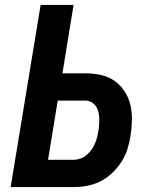

<svg xmlns="http://www.w3.org/2000/svg" viewBox="-20 -755 640 775"><path d="M23 0 144 -735H277L232 -459H324Q356 -459 386.5 -452.5Q417 -446 441 -429.5Q465 -413 482 -387.5Q499 -362 506 -332.5Q513 -303 512.5 -271.5Q512 -240 507 -208Q503 -181 494.5 -153.5Q486 -126 470 -101.5Q454 -77 432.5 -56.5Q411 -36 385 -23Q359 -10 331.5 -5Q304 0 277 0ZM174 -110H277Q290 -110 303.5 -114.5Q317 -119 328 -128Q339 -137 347.5 -148.5Q356 -160 362 -173Q368 -186 371.5 -199Q375 -212 377 -226Q379 -236 379.5 -247Q380 -258 381 -269Q381 -283 378.5 -297Q376 -311 369 -323Q362 -335 350 -342Q338 -349 323 -349H213Z"/></svg>

Font: Iosevka Extrabold Extended
Style: Italic
Weight: 800
Width: 7
Italic angle: -9°
Monospace: yes
Designer: Belleve Invis
Foundry: Belleve Invis
Version: Version 32.5.0; ttfautohint (v1.8.4)